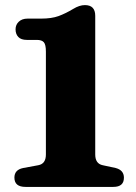

<svg xmlns="http://www.w3.org/2000/svg" viewBox="-20 -733 532 753"><path d="M85.5 -576.5Q62.5 -576.5 51.8 -588Q41 -599.5 41 -618Q41 -636 53.8 -648Q66.5 -660 88 -660H141Q182.5 -660 209.8 -670Q237 -680 267 -698Q291.5 -713 313 -713Q353.5 -713 353.5 -671V-127Q353.5 -91 383 -85L434 -74Q466 -65.5 466 -36Q466 0 424.5 0H80Q36.5 0 36.5 -36.5Q36.5 -67 70.5 -74L130 -85Q160 -90.5 160 -127V-530.5Q160 -558 152 -567.2Q144 -576.5 124.5 -576.5Z"/></svg>

Font: Fraunces 9pt S050
Style: Bold
Weight: 700
Version: Version 1.000; ttfautohint (v1.8.3)